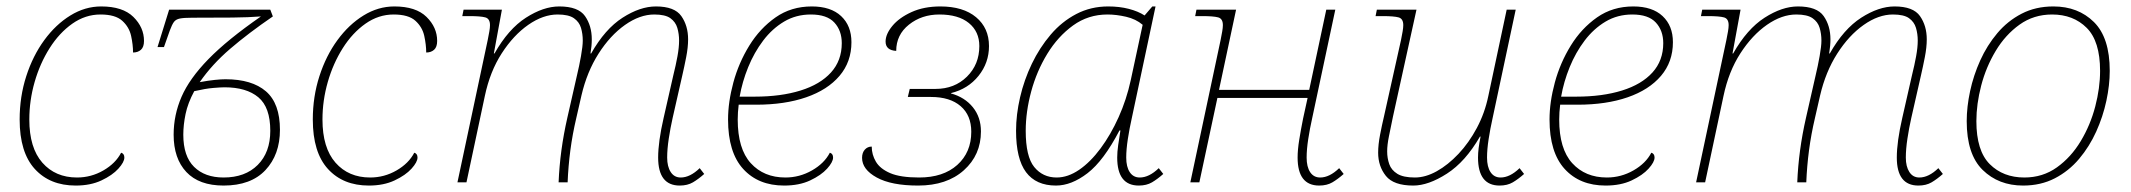

<svg xmlns="http://www.w3.org/2000/svg" viewBox="-20 -566 6615 596"><path d="M215 10Q135 10 88 -41.5Q41 -93 41 -195Q41 -266 61.5 -329.5Q82 -393 117.5 -441.5Q153 -490 198.5 -518Q244 -546 294 -546Q361 -546 394 -513.5Q427 -481 427 -439Q427 -420 417.5 -411.5Q408 -403 393 -403Q393 -427 387 -454.5Q381 -482 359.5 -501.5Q338 -521 292 -521Q245 -521 204.5 -492.5Q164 -464 134 -416.5Q104 -369 87.5 -311.5Q71 -254 71 -195Q71 -107 111.5 -61Q152 -15 219 -15Q263 -15 301 -37Q339 -59 356 -92Q366 -89 366 -77Q366 -63 347.5 -42.5Q329 -22 295 -6Q261 10 215 10Z M674 10Q598 10 558.5 -32Q519 -74 519 -148Q519 -209 543.5 -265.5Q568 -322 627 -382.5Q686 -443 790 -515Q752 -512 701 -511.5Q650 -511 577 -511Q551 -511 538.5 -508.5Q526 -506 520 -498Q514 -490 507 -471L489 -420H469L505 -536H819L827 -515Q751 -463 694.5 -414.5Q638 -366 600 -311Q627 -316 647 -318Q667 -320 680 -320Q762 -320 805.5 -282.5Q849 -245 849 -163Q849 -86 804 -38Q759 10 674 10ZM674 -15Q741 -15 780 -54Q819 -93 819 -160Q819 -233 782 -264Q745 -295 677 -295Q666 -295 642 -293Q618 -291 583 -283Q563 -246 556 -212Q549 -178 549 -148Q549 -81 582.5 -48Q616 -15 674 -15Z M1125 10Q1045 10 998 -41.5Q951 -93 951 -195Q951 -266 971.5 -329.5Q992 -393 1027.5 -441.5Q1063 -490 1108.5 -518Q1154 -546 1204 -546Q1271 -546 1304 -513.5Q1337 -481 1337 -439Q1337 -420 1327.5 -411.5Q1318 -403 1303 -403Q1303 -427 1297 -454.5Q1291 -482 1269.5 -501.5Q1248 -521 1202 -521Q1155 -521 1114.5 -492.5Q1074 -464 1044 -416.5Q1014 -369 997.5 -311.5Q981 -254 981 -195Q981 -107 1021.5 -61Q1062 -15 1129 -15Q1173 -15 1211 -37Q1249 -59 1266 -92Q1276 -89 1276 -77Q1276 -63 1257.5 -42.5Q1239 -22 1205 -6Q1171 10 1125 10Z M2090 10Q2023 10 2023 -77Q2023 -126 2040 -200L2070 -332Q2078 -364 2083 -391.5Q2088 -419 2088 -440Q2088 -461 2082.5 -479.5Q2077 -498 2061 -509.5Q2045 -521 2011 -521Q1966 -521 1920 -488.5Q1874 -456 1838 -399.5Q1802 -343 1785 -270L1769 -200Q1757 -149 1750.5 -99.5Q1744 -50 1742 0H1714Q1718 -99 1741 -200L1771 -332Q1778 -361 1783.5 -392Q1789 -423 1789 -440Q1789 -461 1783.5 -479.5Q1778 -498 1761.5 -509.5Q1745 -521 1711 -521Q1666 -521 1620 -489Q1574 -457 1537.5 -400.5Q1501 -344 1485 -268L1428 0H1400L1494 -442Q1497 -457 1499 -468.5Q1501 -480 1501 -488Q1501 -508 1486.5 -512Q1472 -516 1437 -516H1415L1419 -536H1538L1513 -400H1515Q1558 -476 1612.5 -511Q1667 -546 1716 -546Q1775 -546 1796 -516Q1817 -486 1817 -444Q1817 -434 1816 -423Q1815 -412 1813 -400H1815Q1858 -476 1912.5 -511Q1967 -546 2016 -546Q2074 -546 2095 -516Q2116 -486 2116 -444Q2116 -419 2110 -388.5Q2104 -358 2098 -332L2068 -200Q2061 -169 2056 -136Q2051 -103 2051 -77Q2051 -49 2062 -32Q2073 -15 2093 -15Q2122 -15 2152 -44L2166 -26Q2148 -10 2131 0Q2114 10 2090 10Z M2414 10Q2334 10 2287 -41.5Q2240 -93 2240 -195Q2240 -249 2256.5 -310Q2273 -371 2306 -424.5Q2339 -478 2387.5 -512Q2436 -546 2500 -546Q2559 -546 2591 -516Q2623 -486 2623 -435Q2623 -374 2586 -330.5Q2549 -287 2482.5 -264Q2416 -241 2327 -241H2273Q2270 -217 2270 -195Q2270 -104 2310.5 -59.5Q2351 -15 2418 -15Q2462 -15 2500.5 -37Q2539 -59 2556 -92Q2566 -89 2566 -77Q2566 -63 2547.5 -42.5Q2529 -22 2495 -6Q2461 10 2414 10ZM2276 -266H2323Q2404 -266 2465 -285Q2526 -304 2559.5 -341Q2593 -378 2593 -432Q2593 -471 2570 -496Q2547 -521 2497 -521Q2451 -521 2414 -499Q2377 -477 2349 -440Q2321 -403 2302.5 -357.5Q2284 -312 2276 -266Z M2830 10Q2747 10 2701.5 -15Q2656 -40 2656 -76Q2656 -92 2664.5 -101.5Q2673 -111 2686 -111Q2686 -86 2699 -64Q2712 -42 2743.5 -28.5Q2775 -15 2833 -15Q2908 -15 2951.5 -54Q2995 -93 2995 -157Q2995 -208 2962 -236.5Q2929 -265 2870 -265H2798L2804 -290H2884Q2943 -290 2981.5 -328Q3020 -366 3020 -423Q3020 -468 2987.5 -494.5Q2955 -521 2896 -521Q2841 -521 2801.5 -489.5Q2762 -458 2762 -408Q2729 -410 2729 -437Q2729 -460 2750 -485.5Q2771 -511 2809.5 -528.5Q2848 -546 2899 -546Q2970 -546 3010 -512.5Q3050 -479 3050 -423Q3050 -371 3017.5 -330.5Q2985 -290 2932 -277V-276Q2975 -264 3000 -233Q3025 -202 3025 -158Q3025 -85 2972 -37.5Q2919 10 2830 10Z M3258 10Q3196 10 3165 -31.5Q3134 -73 3134 -160Q3134 -210 3146.5 -264Q3159 -318 3183 -368Q3207 -418 3241.5 -458.5Q3276 -499 3321 -522.5Q3366 -546 3420 -546Q3455 -546 3484 -538.5Q3513 -531 3533 -518L3557 -546H3567L3493 -198Q3486 -167 3481 -134.5Q3476 -102 3476 -77Q3476 -48 3487 -31.5Q3498 -15 3518 -15Q3547 -15 3577 -44L3591 -26Q3573 -10 3556 0Q3539 10 3515 10Q3448 10 3448 -77Q3448 -94 3451 -115.5Q3454 -137 3458 -161H3455Q3406 -67 3356 -28.5Q3306 10 3258 10ZM3260 -15Q3295 -15 3330 -39Q3365 -63 3396.5 -105.5Q3428 -148 3452.5 -202.5Q3477 -257 3490 -317L3527 -489Q3506 -507 3475.5 -514Q3445 -521 3418 -521Q3358 -521 3311 -487Q3264 -453 3231 -399Q3198 -345 3181 -282Q3164 -219 3164 -160Q3164 -80 3190.5 -47.5Q3217 -15 3260 -15Z M4075 10Q4008 10 4008 -77Q4008 -101 4013 -132Q4018 -163 4025 -198L4039 -262H3759L3703 0H3675L3769 -442Q3772 -457 3774 -468.5Q3776 -480 3776 -488Q3776 -508 3761.5 -512Q3747 -516 3712 -516H3690L3694 -536H3817L3764 -287H4044L4097 -536H4125L4053 -198Q4046 -167 4041 -134.5Q4036 -102 4036 -77Q4036 -48 4047 -31.5Q4058 -15 4078 -15Q4107 -15 4137 -44L4151 -26Q4133 -10 4116 0Q4099 10 4075 10Z M4367 10Q4306 10 4282 -20Q4258 -50 4258 -92Q4258 -117 4264 -148Q4270 -179 4276 -204L4329 -442Q4332 -457 4334 -468.5Q4336 -480 4336 -488Q4336 -508 4321.5 -512Q4307 -516 4272 -516H4250L4254 -536H4377L4304 -204Q4297 -170 4291.5 -143Q4286 -116 4286 -96Q4286 -75 4292.5 -56.5Q4299 -38 4317.5 -26.5Q4336 -15 4372 -15Q4405 -15 4440 -34.5Q4475 -54 4507.5 -88.5Q4540 -123 4564.5 -169Q4589 -215 4600 -268L4657 -536H4685L4613 -198Q4606 -167 4601 -134.5Q4596 -102 4596 -77Q4596 -48 4607 -31.5Q4618 -15 4638 -15Q4667 -15 4697 -44L4711 -26Q4693 -10 4676 0Q4659 10 4635 10Q4568 10 4568 -77Q4568 -104 4576 -142H4574Q4529 -64 4471.5 -27Q4414 10 4367 10Z M4964 10Q4884 10 4837 -41.5Q4790 -93 4790 -195Q4790 -249 4806.5 -310Q4823 -371 4856 -424.5Q4889 -478 4937.5 -512Q4986 -546 5050 -546Q5109 -546 5141 -516Q5173 -486 5173 -435Q5173 -374 5136 -330.5Q5099 -287 5032.5 -264Q4966 -241 4877 -241H4823Q4820 -217 4820 -195Q4820 -104 4860.5 -59.5Q4901 -15 4968 -15Q5012 -15 5050.5 -37Q5089 -59 5106 -92Q5116 -89 5116 -77Q5116 -63 5097.5 -42.5Q5079 -22 5045 -6Q5011 10 4964 10ZM4826 -266H4873Q4954 -266 5015 -285Q5076 -304 5109.5 -341Q5143 -378 5143 -432Q5143 -471 5120 -496Q5097 -521 5047 -521Q5001 -521 4964 -499Q4927 -477 4899 -440Q4871 -403 4852.5 -357.5Q4834 -312 4826 -266Z M5935 10Q5868 10 5868 -77Q5868 -126 5885 -200L5915 -332Q5923 -364 5928 -391.5Q5933 -419 5933 -440Q5933 -461 5927.5 -479.5Q5922 -498 5906 -509.5Q5890 -521 5856 -521Q5811 -521 5765 -488.5Q5719 -456 5683 -399.5Q5647 -343 5630 -270L5614 -200Q5602 -149 5595.5 -99.5Q5589 -50 5587 0H5559Q5563 -99 5586 -200L5616 -332Q5623 -361 5628.5 -392Q5634 -423 5634 -440Q5634 -461 5628.5 -479.5Q5623 -498 5606.5 -509.5Q5590 -521 5556 -521Q5511 -521 5465 -489Q5419 -457 5382.5 -400.5Q5346 -344 5330 -268L5273 0H5245L5339 -442Q5342 -457 5344 -468.5Q5346 -480 5346 -488Q5346 -508 5331.5 -512Q5317 -516 5282 -516H5260L5264 -536H5383L5358 -400H5360Q5403 -476 5457.5 -511Q5512 -546 5561 -546Q5620 -546 5641 -516Q5662 -486 5662 -444Q5662 -434 5661 -423Q5660 -412 5658 -400H5660Q5703 -476 5757.5 -511Q5812 -546 5861 -546Q5919 -546 5940 -516Q5961 -486 5961 -444Q5961 -419 5955 -388.5Q5949 -358 5943 -332L5913 -200Q5906 -169 5901 -136Q5896 -103 5896 -77Q5896 -49 5907 -32Q5918 -15 5938 -15Q5967 -15 5997 -44L6011 -26Q5993 -10 5976 0Q5959 10 5935 10Z M6260 10Q6184 10 6134.5 -38.5Q6085 -87 6085 -190Q6085 -234 6095.5 -283Q6106 -332 6127 -378.5Q6148 -425 6180 -463Q6212 -501 6255.5 -523.5Q6299 -546 6354 -546Q6431 -546 6480 -497.5Q6529 -449 6529 -346Q6529 -302 6518.5 -253Q6508 -204 6487 -157.5Q6466 -111 6434 -73Q6402 -35 6358.5 -12.5Q6315 10 6260 10ZM6264 -15Q6321 -15 6365 -46.5Q6409 -78 6439 -128Q6469 -178 6484 -235.5Q6499 -293 6499 -346Q6499 -438 6457.5 -479.5Q6416 -521 6350 -521Q6293 -521 6249 -489.5Q6205 -458 6175 -408Q6145 -358 6130 -300.5Q6115 -243 6115 -190Q6115 -98 6156.5 -56.5Q6198 -15 6264 -15Z"/></svg>

Font: Noto Serif Thin
Style: Italic
Weight: 100
Italic angle: -12°
Designer: Monotype Design Team
Foundry: Monotype Imaging Inc.
Version: Version 2.014; ttfautohint (v1.8.4.7-5d5b)